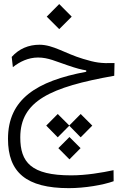

<svg xmlns="http://www.w3.org/2000/svg" viewBox="-20 -637 626 961"><path d="M324.7 304.7C403.8 304.7 496.1 289.1 548.8 270L548.3 214.8C490.2 227.1 412.1 240.7 335.9 240.7C135.7 240.7 81.5 175.3 81.5 50.8C81.5 -131.3 231.9 -201.2 551.8 -257.8L553.2 -321.3C482.9 -319.3 457.5 -323.7 396 -342.3C306.2 -369.1 246.6 -413.1 177.7 -413.1C123.5 -413.1 75.2 -393.1 38.6 -352.1L44.4 -300.8C78.6 -328.1 121.6 -349.1 170.4 -349.1C221.7 -349.1 259.3 -329.6 318.4 -310.1C365.7 -293.9 385.3 -289.1 411.6 -284.7V-277.8C163.1 -231.4 20 -140.6 20 58.1C20 225.6 111.3 304.7 324.7 304.7ZM383.8 -66.4 326.7 -8.8 269 -66.4 211.4 -8.3 269 50.3 326.7 -7.8 383.8 50.3 441.9 -8.3ZM276.4 -491.2 338.9 -553.7 276.4 -616.7 213.9 -553.7ZM327.6 48.8 272 104.5 327.6 160.6 383.3 104.5Z"/></svg>

Font: Cascadia Code PL Light
Style: Regular
Weight: 300
Monospace: yes
Designer: Aaron Bell
Foundry: Saja Typeworks
Version: Version 2404.023